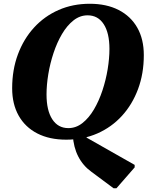

<svg xmlns="http://www.w3.org/2000/svg" viewBox="-20 -726 784 1020"><path d="M583.4 274.2 465.8 186.8Q421 154.6 395.7 105.3Q370.4 56 366.8 -8L439.8 -30V5L695.4 150V163.2L598.6 274.2ZM331.8 16Q242.6 16 178.2 -17.1Q113.8 -50.2 79.2 -111.6Q44.6 -173 44.6 -257Q44.6 -355.2 75.2 -437.3Q105.8 -519.4 160.9 -579.6Q216 -639.8 291.3 -672.9Q366.6 -706 456.8 -706Q546 -706 610.4 -672.9Q674.8 -639.8 709.4 -578.9Q744 -518 744 -433Q744 -334.8 713.4 -252.7Q682.8 -170.6 627.7 -110.4Q572.6 -50.2 497.3 -17.1Q422 16 331.8 16ZM343.2 -45.4Q384 -45.4 418.3 -72.5Q452.6 -99.6 479.2 -144.8Q505.8 -190 524.2 -245.5Q542.6 -301 552 -358.5Q561.4 -416 561.4 -466Q561.4 -550.8 530.9 -597.7Q500.4 -644.6 445.4 -644.6Q404.6 -644.6 370.3 -617.5Q336 -590.4 309.4 -545.2Q282.8 -500 264.4 -444.5Q246 -389 236.6 -331.9Q227.2 -274.8 227.2 -224Q227.2 -139.4 257.7 -92.4Q288.2 -45.4 343.2 -45.4Z"/></svg>

Font: Platypi Light
Style: Italic
Weight: 300
Italic angle: -13°
Designer: David Sargent
Foundry: Bolt Cutter Type
Version: Version 1.200